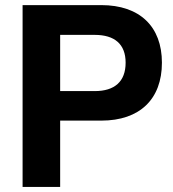

<svg xmlns="http://www.w3.org/2000/svg" viewBox="-20 -739 685 759"><path d="M217.8 0V-262.2H380.4C532.7 -262.2 620.1 -347.2 620.1 -491.2C620.1 -633.8 532.7 -718.8 380.4 -718.8H69.3V0ZM217.8 -601.1H354.5C433.1 -601.1 476.6 -564.5 476.6 -491.2C476.6 -416.5 433.1 -378.9 354.5 -378.9H217.8Z"/></svg>

Font: Winston
Style: Bold
Weight: 700
Designer: Vernon Adams, Kim Jin-seong, David Berlow, Cristiano Sobral
Foundry: The Winston Project Authors
Version: Version 3.004